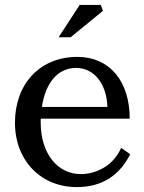

<svg xmlns="http://www.w3.org/2000/svg" viewBox="-20 -748 587 783"><path d="M391 -728H305L219 -596H268L400 -704ZM41 -248C41 -92 148 15 293 15C402 15 470 -38 511 -119L474 -145C444 -75 375 -38 310 -38C213 -38 146 -124 146 -248V-264H509C509 -418 426 -516 296 -516C141 -516 41 -404 41 -248ZM151 -312C165 -409 215 -471 290 -471C365 -471 415 -405 418 -312Z"/></svg>

Font: LT Superior Serif Medium
Style: Regular
Weight: 500
Designer: Daniel Lyons
Foundry: LyonsType
Version: Version 2.120;FEAKit 1.0